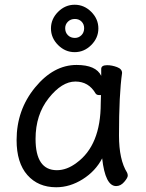

<svg xmlns="http://www.w3.org/2000/svg" viewBox="-20 -766 615 810"><path d="M217 24Q141 24 95.5 -27.5Q50 -79 50 -175Q50 -302 128 -397Q206 -492 303 -492Q385 -492 407 -446V-475Q407 -491 432 -491Q452 -491 473.5 -483Q495 -475 495 -458Q482 -368 482 -195Q482 -92 516 -38Q519 -32 519 -25Q519 -16 504 1.5Q489 19 470 19Q424 19 411 -98Q383 -44 329 -10Q275 24 217 24ZM220 -48Q262 -48 303 -79Q405 -153 405 -330L406 -365H397Q388 -365 383 -372Q354 -422 298 -422Q241 -422 185.5 -352Q130 -282 130 -180Q130 -48 220 -48ZM295 -546Q255 -546 225 -576Q195 -606 195 -646Q195 -686 225 -716Q255 -746 295 -746Q335 -746 365 -716Q395 -686 395 -646Q395 -606 365 -576Q335 -546 295 -546ZM296 -606Q312 -606 323.5 -617.5Q335 -629 335 -647Q335 -664 324 -675Q313 -686 296 -686Q278 -686 266.5 -674.5Q255 -663 255 -647Q255 -629 266.5 -617.5Q278 -606 296 -606Z"/></svg>

Font: LXGW WenKai TC
Style: Bold
Weight: 700
Designer: LXGW / Fontworks Inc.
Foundry: LXGW / Fontworks Inc.
Version: Version 1.330;April 28, 2024